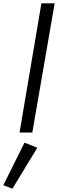

<svg xmlns="http://www.w3.org/2000/svg" viewBox="-72 -800 350 1159"><path d="M178 -780 46 0H123L258 -780ZM76 61 -52 318 3 339 153 92Z"/></svg>

Font: Jost
Style: Italic
Weight: 400
Italic angle: -5°
Version: Version 3.710